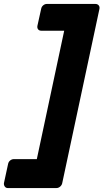

<svg xmlns="http://www.w3.org/2000/svg" viewBox="-87 -796 526 975"><path d="M397 -776Q408 -776 414 -769Q420 -762 418 -751L229 134Q227 144 218.5 151.5Q210 159 199 159H-47Q-57 159 -62.5 151.5Q-68 144 -67 134L-46 37Q-44 26 -35.5 19Q-27 12 -16 12H100L239 -640H123Q112 -640 106.5 -647Q101 -654 103 -665L122 -751Q124 -762 132.5 -769Q141 -776 151 -776Z"/></svg>

Font: Rubik
Style: Bold Italic
Weight: 700
Italic angle: -12°
Designer: Hubert and Fischer
Foundry: Hubert and Fischer
Version: Version 2.300;gftools[0.9.30]